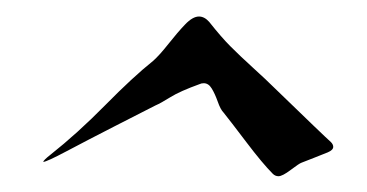

<svg xmlns="http://www.w3.org/2000/svg" viewBox="-20 -658 451 236"><path d="M33.2 -459Q33.2 -460.9 42 -467.8Q75.2 -494.1 109.4 -528.8Q143.6 -563.5 168 -583Q175.8 -589.8 187 -604Q198.2 -618.2 207.5 -627.9Q216.8 -637.7 224.6 -637.7Q231.4 -637.7 237.3 -630.9Q252 -612.3 263.2 -601.1Q274.4 -589.8 291 -574.7Q307.6 -559.6 315.4 -551.8Q379.9 -489.3 386.7 -483.4Q389.6 -480.5 389.6 -477.5Q389.6 -473.6 382.8 -470.7Q376 -467.8 365.7 -463.9Q355.5 -460 350.6 -458Q347.7 -457 337.4 -449.2Q327.1 -441.4 322.3 -441.4Q318.4 -441.4 315.4 -444.3Q302.7 -457 282.7 -483.4Q262.7 -509.8 254.9 -519.5Q251 -523.4 247.6 -533.2Q244.1 -543 240.2 -549.3Q236.3 -555.7 230.5 -555.7Q227.5 -555.7 225.6 -554.7Q201.2 -545.9 189.5 -538.6Q177.7 -531.2 170.9 -528.3Q155.3 -520.5 121.1 -502.9Q86.9 -485.4 62 -472.2Q37.1 -459 33.2 -459Z"/></svg>

Font: Isabella
Style: Medium
Weight: 500
Designer: John Stracke
Version: Version 001.202